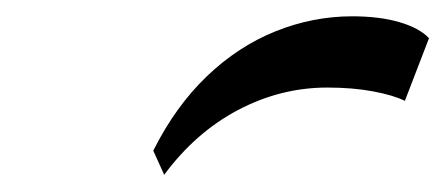

<svg xmlns="http://www.w3.org/2000/svg" viewBox="-20 -826 540 232"><path d="M178.4 -614.8 165.2 -643.9Q191.9 -697.3 229.8 -733.7Q267.7 -770 313 -788.2Q358.2 -806.3 405.6 -806.3Q438.3 -806.3 462.4 -799.3Q486.5 -792.3 498.4 -779.9L469.2 -704.1Q455.4 -711 430.8 -715.6Q406.2 -720.2 375.5 -720.2Q319.1 -720.2 267.7 -693.1Q216.4 -666.1 178.4 -614.8Z"/></svg>

Font: Savate ExtraLight
Style: Italic
Weight: 200
Italic angle: -11°
Designer: Max Esnée
Foundry: Plomb Type
Version: Version 2.000